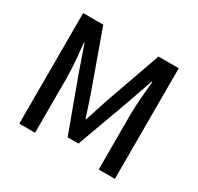

<svg xmlns="http://www.w3.org/2000/svg" viewBox="-156 -922 1142 1108"><g transform="rotate(30 415.0 -368.5)"><path d="M97 0H202V-364C202 -430 193 -525 186 -592H190L249 -422L378 -71H450L578 -422L637 -592H642C635 -525 626 -430 626 -364V0H734V-737H599L467 -364C451 -316 436 -265 419 -216H414C398 -265 382 -316 365 -364L231 -737H97Z"/></g></svg>

Font: Noto Sans CJK TC Medium
Style: Regular
Weight: 500
Designer: Ryoko NISHIZUKA 西塚涼子 (kana, bopomofo & ideographs); Paul D. Hunt (Latin, Greek & Cyrillic); Sandoll Communications 산돌커뮤니
Foundry: Adobe
Version: Version 2.004;hotconv 1.0.118;makeotfexe 2.5.65603